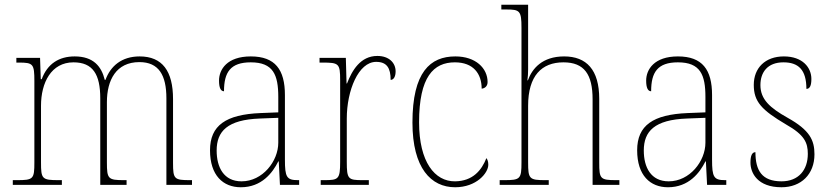

<svg xmlns="http://www.w3.org/2000/svg" viewBox="-20 -780 3503 810"><path d="M34 0H241V-20H228C157 -20 153 -25 153 -95V-334C153 -431 196 -517 290 -517C372 -517 403 -466 403 -365V0H514V-20H504C436 -20 431 -25 431 -95V-349C431 -442 470 -518 568 -518C650 -518 682 -463 682 -365V0H790V-20H783C715 -20 710 -24 710 -93V-362C710 -480 665 -542 569 -542C493 -542 446 -501 425 -443H422C408 -500 374 -542 295 -542C229 -542 180 -511 156 -446H152L149 -536H49V-516H60C120 -516 125 -510 125 -438V-95C125 -25 121 -20 52 -20H34Z M996 10C1084 10 1130 -51 1154 -99H1156L1161 0H1242V-20H1237C1189 -20 1182 -33 1182 -107V-379C1182 -486 1141 -542 1038 -542C938 -542 904 -487 904 -440C904 -410 911 -395 925 -395C925 -475 952 -517 1038 -517C1133 -517 1154 -464 1154 -371V-306L1079 -303C933 -297 866 -251 866 -146C866 -40 921 10 996 10ZM999 -15C924 -15 894 -74 894 -145C894 -226 939 -275 1077 -280L1154 -283V-178C1154 -100 1088 -15 999 -15Z M1333 0H1536V-20H1510C1449 -20 1443 -24 1443 -97V-280C1443 -398 1492 -519 1567 -519C1612 -519 1628 -493 1628 -443C1642 -443 1649 -459 1649 -479C1649 -515 1621 -544 1572 -544C1500 -544 1465 -482 1444 -428H1442L1439 -536H1328V-516H1340C1410 -516 1415 -512 1415 -441V-97C1415 -24 1408 -20 1348 -20H1333Z M1900 10C1990 10 2040 -50 2040 -85C2040 -98 2037 -106 2032 -113C2012 -62 1975 -16 1900 -15C1814 -14 1748 -97 1748 -264C1748 -456 1809 -517 1899 -517C1977 -517 2012 -469 2012 -406C2025 -407 2037 -416 2037 -434C2037 -492 1987 -542 1901 -542C1795 -542 1720 -476 1720 -263C1720 -70 1799 10 1900 10Z M2088 0H2295V-20H2281C2213 -20 2208 -25 2208 -95V-334C2208 -460 2265 -517 2357 -517C2445 -517 2480 -466 2480 -361V0H2593V-20H2579C2512 -20 2508 -26 2508 -94V-363C2508 -486 2454 -542 2360 -542C2268 -542 2225 -491 2207 -441H2205C2207 -455 2208 -472 2208 -487V-760H2095V-740H2117C2173 -740 2180 -734 2180 -663V-95C2180 -25 2175 -20 2107 -20H2088Z M2798 10C2886 10 2932 -51 2956 -99H2958L2963 0H3044V-20H3039C2991 -20 2984 -33 2984 -107V-379C2984 -486 2943 -542 2840 -542C2740 -542 2706 -487 2706 -440C2706 -410 2713 -395 2727 -395C2727 -475 2754 -517 2840 -517C2935 -517 2956 -464 2956 -371V-306L2881 -303C2735 -297 2668 -251 2668 -146C2668 -40 2723 10 2798 10ZM2801 -15C2726 -15 2696 -74 2696 -145C2696 -226 2741 -275 2879 -280L2956 -283V-178C2956 -100 2890 -15 2801 -15Z M3277 10C3360 10 3416 -45 3416 -129C3416 -189 3396 -231 3303 -283C3228 -325 3188 -361 3188 -421C3188 -475 3218 -517 3285 -517C3348 -517 3382 -486 3382 -405C3397 -405 3403 -420 3403 -447C3403 -495 3366 -542 3287 -542C3208 -542 3160 -493 3160 -422C3160 -351 3193 -316 3296 -255C3374 -211 3388 -178 3388 -131C3388 -63 3349 -15 3277 -15C3194 -15 3167 -61 3167 -138C3153 -138 3146 -124 3146 -94C3146 -50 3176 10 3277 10Z"/></svg>

Font: Noto Serif Myanmar SemiCondensed Thin
Style: Regular
Weight: 100
Width: 4
Designer: Ben Mitchell and the Monotype Design Team
Foundry: Monotype Imaging Inc.
Version: Version 2.106